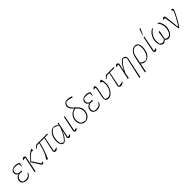

<svg xmlns="http://www.w3.org/2000/svg" viewBox="525 -2766 4987 4987"><g transform="rotate(-45 3018.5 -272.5)"><path d="M196 6Q127 6 86 -26.5Q45 -59 45 -113Q45 -168 78.5 -208.5Q112 -249 167 -261Q132 -271 111.5 -298Q91 -325 91 -362Q91 -418 137 -452Q183 -486 259 -486Q322 -486 387 -452L367 -335H359L350 -437Q258 -473 161 -447Q121 -408 121 -361Q121 -324 150.5 -297.5Q180 -271 221 -271L280 -276L273 -238L211 -247Q167 -247 135 -225Q103 -203 87.5 -168.5Q72 -134 77.5 -98Q83 -62 114 -34Q150 -25 195 -25Q250 -25 288 -49Q326 -73 352 -122L364 -117Q349 -61 303.5 -27.5Q258 6 196 6Z M596 -262Q668 -342 717.5 -391Q767 -440 801.5 -462Q836 -484 860 -484Q863 -484 866 -484Q869 -484 872 -483L859 -426L808 -435Q782 -417 757 -396Q732 -375 701.5 -343.5Q671 -312 628 -265L776 -39Q810 -38 840 -54Q835 -27 821 -12.5Q807 2 788 2Q775 2 761 -6ZM492 0 585 -437Q557 -438 537 -435Q517 -432 498 -424Q507 -450 525 -466.5Q543 -483 563 -483Q600 -483 614 -437L525 0Z M977 7Q949 -2 934 -17L1002 -123Q1065 -266 1109 -450H1041L949 -389L940 -396Q985 -445 1007.5 -461.5Q1030 -478 1052 -478H1436L1429 -450H1318L1235 -36Q1295 -37 1352 -60Q1337 -28 1312.5 -11.5Q1288 5 1265 5Q1245 5 1229 -8Q1213 -21 1208 -48L1296 -450H1132Q1105 -329 1065 -211.5Q1025 -94 977 7Z M1590 2Q1528 15 1491.5 -33Q1455 -81 1455 -175Q1455 -237 1472 -293Q1489 -349 1518.5 -392.5Q1548 -436 1586 -461Q1624 -486 1666 -486Q1754 -486 1797 -414L1810 -478H1839L1747 -36Q1788 -39 1838 -60Q1826 -28 1806 -11.5Q1786 5 1767 5Q1749 5 1735.5 -9Q1722 -23 1718 -51L1766 -250L1764 -251Q1723 -156 1680.5 -94Q1638 -32 1590 2ZM1504 -50Q1522 -40 1540 -31.5Q1558 -23 1577 -18Q1682 -87 1780 -334L1794 -400Q1741 -452 1657 -469Q1607 -456 1568.5 -413.5Q1530 -371 1508 -310.5Q1486 -250 1484 -182Q1482 -114 1504 -50Z M2077 -60Q2065 -28 2045 -11.5Q2025 5 2006 5Q1988 5 1974.5 -9Q1961 -23 1957 -51L2045 -478H2073L1986 -36Q2036 -39 2077 -60Z M2351 7Q2275 7 2228 -46.5Q2181 -100 2181 -186Q2181 -253 2208 -307Q2235 -361 2282 -396Q2329 -431 2391 -440Q2364 -465 2340.5 -489.5Q2317 -514 2302 -542.5Q2287 -571 2287 -607Q2287 -666 2325 -703Q2363 -740 2421 -740Q2453 -740 2494.5 -731Q2536 -722 2574 -705L2563 -675Q2519 -690 2488 -698.5Q2457 -707 2431.5 -710.5Q2406 -714 2378 -713Q2346 -695 2331.5 -670.5Q2317 -646 2317 -608Q2317 -572 2334 -544Q2351 -516 2377 -491Q2403 -466 2433 -440Q2463 -414 2489 -383Q2515 -352 2532 -313Q2549 -274 2549 -221Q2549 -157 2523 -105Q2497 -53 2452 -23Q2407 7 2351 7ZM2251 -57Q2278 -39 2306.5 -29.5Q2335 -20 2375 -15Q2440 -35 2479.5 -90.5Q2519 -146 2519 -219Q2519 -265 2504 -301Q2489 -337 2464.5 -366Q2440 -395 2413 -420Q2350 -413 2305 -380Q2260 -347 2235.5 -298.5Q2211 -250 2211 -194Q2211 -124 2251 -57Z M2795 6Q2726 6 2685 -26.5Q2644 -59 2644 -113Q2644 -168 2677.5 -208.5Q2711 -249 2766 -261Q2731 -271 2710.5 -298Q2690 -325 2690 -362Q2690 -418 2736 -452Q2782 -486 2858 -486Q2921 -486 2986 -452L2966 -335H2958L2949 -437Q2857 -473 2760 -447Q2720 -408 2720 -361Q2720 -324 2749.5 -297.5Q2779 -271 2820 -271L2879 -276L2872 -238L2810 -247Q2766 -247 2734 -225Q2702 -203 2686.5 -168.5Q2671 -134 2676.5 -98Q2682 -62 2713 -34Q2749 -25 2794 -25Q2849 -25 2887 -49Q2925 -73 2951 -122L2963 -117Q2948 -61 2902.5 -27.5Q2857 6 2795 6Z M3208 8Q3105 8 3105 -94Q3105 -126 3113.5 -165Q3122 -204 3133 -246.5Q3144 -289 3152.5 -332Q3161 -375 3161 -415Q3161 -424 3159 -437Q3132 -436 3097 -424Q3105 -450 3121 -466.5Q3137 -483 3152 -483Q3169 -483 3180.5 -469Q3192 -455 3192 -433Q3192 -391 3182.5 -344Q3173 -297 3161 -249.5Q3149 -202 3139.5 -155.5Q3130 -109 3130 -67Q3130 -58 3130 -56Q3149 -39 3168.5 -32Q3188 -25 3214 -25Q3251 -25 3286 -48Q3321 -71 3349.5 -112Q3378 -153 3394.5 -206Q3411 -259 3411 -319Q3411 -346 3408 -368Q3405 -390 3400 -409L3337 -451Q3354 -462 3369.5 -470Q3385 -478 3408 -486Q3422 -460 3430.5 -412.5Q3439 -365 3439 -318Q3439 -254 3419 -195.5Q3399 -137 3365.5 -91Q3332 -45 3291 -18.5Q3250 8 3208 8Z M3513 -389 3504 -396Q3549 -445 3571.5 -461.5Q3594 -478 3616 -478H3877L3870 -450H3705L3621 -35Q3702 -33 3776 -63Q3759 -30 3728.5 -13Q3698 4 3668 4Q3642 4 3621.5 -9Q3601 -22 3595 -48L3683 -450H3605Z M3917 0 4010 -438Q4007 -438 4004 -438Q4001 -438 3998 -438Q3977 -438 3958.5 -434.5Q3940 -431 3921 -424Q3931 -453 3949.5 -468Q3968 -483 3987 -483Q4004 -483 4018 -471.5Q4032 -460 4039 -437L3992 -227H3993Q4084 -410 4181 -475Q4189 -477 4197 -478.5Q4205 -480 4213 -480Q4251 -480 4277 -455Q4303 -430 4303 -393Q4303 -389 4303 -383.5Q4303 -378 4301 -373L4180 195H4151L4148 190L4282 -404Q4260 -425 4244 -437.5Q4228 -450 4207 -461Q4153 -434 4094 -355Q4035 -276 3982 -161L3950 0Z M4350 195 4449 -277Q4462 -336 4492 -383Q4522 -430 4563 -457.5Q4604 -485 4648 -485Q4714 -485 4745.5 -442Q4777 -399 4777 -309Q4777 -243 4760 -186Q4743 -129 4712.5 -85.5Q4682 -42 4642 -17.5Q4602 7 4556 7Q4477 7 4434 -58L4383 195ZM4476 -264 4439 -82Q4491 -29 4576 -11Q4626 -23 4664 -65.5Q4702 -108 4724 -168.5Q4746 -229 4748 -297Q4750 -365 4728 -429Q4707 -441 4687.5 -450Q4668 -459 4648 -462Q4583 -455 4538.5 -404Q4494 -353 4476 -264Z M5002 -60Q4990 -28 4970 -11.5Q4950 5 4931 5Q4913 5 4899.5 -9Q4886 -23 4882 -51L4970 -478H4998L4911 -36Q4961 -39 5002 -60ZM4995 -524 4984 -528 5051 -710 5055 -714 5080 -703Q5064 -663 5042.5 -618.5Q5021 -574 4995 -524Z M5235 8Q5172 8 5139 -37.5Q5106 -83 5106 -170Q5106 -237 5129 -298Q5152 -359 5192.5 -407.5Q5233 -456 5287 -482L5312 -471Q5209 -413 5165 -309Q5121 -205 5143 -72Q5180 -29 5222 -29Q5262 -29 5308 -67L5344 -298Q5352 -299 5359 -299.5Q5366 -300 5379 -298L5333 -64Q5366 -26 5411 -26Q5456 -26 5500 -67Q5556 -159 5556 -263Q5556 -324 5535.5 -378Q5515 -432 5476 -472L5501 -482Q5526 -465 5545.5 -429.5Q5565 -394 5577 -349.5Q5589 -305 5589 -260Q5589 -208 5574 -160Q5559 -112 5533.5 -74Q5508 -36 5475 -14Q5442 8 5407 8Q5378 8 5352.5 -8Q5327 -24 5317 -47Q5292 -15 5235 8Z M5800 -28Q5940 -252 6005 -408L5975 -477Q5980 -478 5993 -478Q6037 -478 6037 -443Q6037 -421 6024 -391Q6009 -354 5985 -306.5Q5961 -259 5933 -208Q5905 -157 5876 -108.5Q5847 -60 5821 -21Q5809 -3 5802 1.5Q5795 6 5777 6L5718 -436Q5678 -435 5656 -425Q5660 -450 5674 -466Q5688 -482 5707 -482Q5736 -482 5749 -448L5798 -28Z"/></g></svg>

Font: Piazzolla Thin
Style: Italic
Weight: 100
Italic angle: -11.3°
Designer: Juan Pablo del Peral
Foundry: Huerta Tipografica
Version: Version 1.330